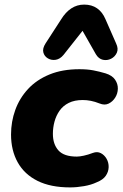

<svg xmlns="http://www.w3.org/2000/svg" viewBox="-20 -804 533 835"><path d="M285 11Q200 11 143 -17.5Q86 -46 57 -98Q28 -150 28 -219Q28 -275 46.5 -326Q65 -377 102 -417Q139 -457 195 -480Q251 -503 325 -503Q360 -503 386 -498Q412 -493 439 -485Q468 -476 480.5 -457.5Q493 -439 492.5 -418Q492 -397 481 -379.5Q470 -362 452.5 -353.5Q435 -345 413 -354Q393 -362 375 -365.5Q357 -369 340 -369Q304 -369 279 -356.5Q254 -344 239 -322.5Q224 -301 217 -275Q210 -249 210 -222Q210 -177 234 -150Q258 -123 314 -123Q326 -123 344.5 -127Q363 -131 384 -139Q403 -146 418.5 -138Q434 -130 443.5 -113.5Q453 -97 452.5 -77Q452 -57 440 -39.5Q428 -22 400 -11Q377 0 345.5 5.5Q314 11 285 11ZM485 -615Q496 -592 488 -574.5Q480 -557 463 -548.5Q446 -540 427.5 -544Q409 -548 397 -568L339 -670L256 -565Q241 -547 222.5 -544Q204 -541 188.5 -550Q173 -559 168.5 -576Q164 -593 178 -615L246 -720Q265 -751 290 -767.5Q315 -784 346 -784Q379 -784 402 -768Q425 -752 438 -722Z"/></svg>

Font: Nunito ExtraLight Black
Style: Italic
Weight: 900
Italic angle: -9°
Version: Version 3.602